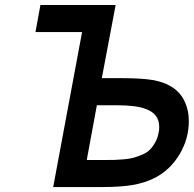

<svg xmlns="http://www.w3.org/2000/svg" viewBox="-20 -759 786 779"><path d="M332 -109.9H402.8Q428.2 -109.9 442.6 -110.1Q457 -110.4 481.7 -112.5Q506.3 -114.7 521.5 -118.9Q536.6 -123 556.4 -131.3Q576.2 -139.6 587.9 -151.4Q599.6 -163.1 609.9 -181.4Q620.1 -199.7 624 -223.1Q626 -230 626 -244.1Q626 -297.9 570.8 -316.9Q534.7 -332 451.2 -332H373ZM195.8 0 313 -628.9H124L144 -738.8H449.2L393.1 -441.9H473.1Q554.7 -441.9 599.1 -434.3Q643.6 -426.8 673.8 -408.2Q709 -387.7 727.5 -350.8Q746.1 -314 746.1 -267.1Q746.1 -195.8 708.3 -132.6Q670.4 -69.3 607.9 -37.1Q567.9 -17.1 518.6 -8.5Q469.2 0 389.2 0Z"/></svg>

Font: Involve SemiBold Oblique
Style: Italic
Weight: 600
Italic angle: -10.5°
Designer: Stefan Peev
Foundry: Context Ltd.
Version: Version 1.001